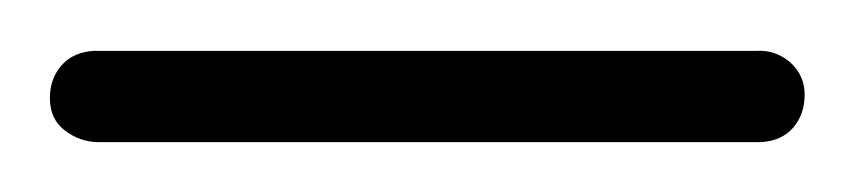

<svg xmlns="http://www.w3.org/2000/svg" viewBox="-20 46 343 77"><path d="M302.7 84Q302.7 91.8 298.1 97.2Q293.5 102.5 285.2 103H19.5Q12.2 103 6.1 98.4Q0 93.8 0 85.4Q0 77.6 4.6 72.3Q9.3 66.9 17.6 66.4H283.2Q291 65.9 296.9 71Q302.7 76.2 302.7 84Z"/></svg>

Font: Sacramento
Style: Regular
Weight: 400
Designer: Astigmatic (AOETI)
Foundry: Astigmatic (AOETI)
Version: Version 1.000